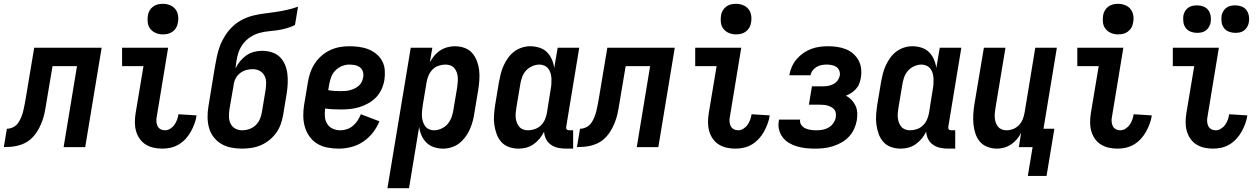

<svg xmlns="http://www.w3.org/2000/svg" viewBox="-61 -770 6581 1005"><path d="M-41 0 -25 -96Q-9 -96 7.5 -104Q24 -112 34 -126.5Q44 -141 50.5 -157.5Q57 -174 61 -190.5Q65 -207 68 -223.5Q71 -240 74 -257L118 -520H471L385 0H272L342 -424H214L184 -246Q181 -228 178 -209.5Q175 -191 171 -173.5Q167 -156 160.5 -138Q154 -120 145.5 -103Q137 -86 125.5 -70Q114 -54 99 -41Q84 -28 67 -20Q50 -12 31.5 -7.5Q13 -3 -5 -1.5Q-23 0 -41 0Z M789 8Q765 8 742.5 3Q720 -2 701 -14Q682 -26 669.5 -44.5Q657 -63 651 -84.5Q645 -106 645 -130Q645 -154 649 -178L690 -424H578V-520H819L760 -162Q757 -149 757.5 -136Q758 -123 763 -111.5Q768 -100 779 -94Q790 -88 803 -88Q817 -88 830.5 -96.5Q844 -105 852.5 -117.5Q861 -130 866 -144Q871 -158 873 -172L968 -166Q965 -144 957 -122.5Q949 -101 938 -81Q927 -61 911 -43.5Q895 -26 875 -14Q855 -2 833 3Q811 8 789 8ZM791 -590Q772 -590 755 -597Q738 -604 726.5 -618Q715 -632 712.5 -651Q710 -670 713 -689Q715 -703 722 -715Q729 -727 740.5 -735.5Q752 -744 765 -747Q778 -750 792 -750Q811 -750 828.5 -743Q846 -736 857 -722Q868 -708 871 -689Q874 -670 870 -651Q868 -637 861 -625Q854 -613 842.5 -604.5Q831 -596 818 -593Q805 -590 791 -590Z M1206 8Q1177 8 1149 2.5Q1121 -3 1098 -16.5Q1075 -30 1058 -51.5Q1041 -73 1033.5 -99.5Q1026 -126 1025.5 -155Q1025 -184 1030 -213L1063 -415Q1068 -444 1074 -473Q1080 -502 1090.5 -530Q1101 -558 1118 -584.5Q1135 -611 1158 -632.5Q1181 -654 1209 -668Q1237 -682 1266 -689Q1295 -696 1324.5 -699.5Q1354 -703 1383.5 -707.5Q1413 -712 1442 -718.5Q1471 -725 1499 -735L1483 -639Q1461 -628 1437.5 -621.5Q1414 -615 1390 -611.5Q1366 -608 1342.5 -606Q1319 -604 1295 -597Q1271 -590 1249.5 -576Q1228 -562 1212.5 -542Q1197 -522 1188.5 -498.5Q1180 -475 1177 -452Q1175 -442 1174 -432Q1173 -422 1172 -412Q1181 -432 1195.5 -449.5Q1210 -467 1228.5 -480Q1247 -493 1268.5 -498.5Q1290 -504 1311 -504Q1337 -504 1361.5 -496.5Q1386 -489 1403 -472.5Q1420 -456 1430 -433Q1440 -410 1443 -385.5Q1446 -361 1445 -335Q1444 -309 1440 -283L1421 -168Q1417 -144 1408.5 -120Q1400 -96 1385 -75Q1370 -54 1349 -37Q1328 -20 1304.5 -10Q1281 0 1255.5 4Q1230 8 1206 8ZM1206 -88Q1225 -88 1244 -94.5Q1263 -101 1277.5 -115Q1292 -129 1299.5 -147Q1307 -165 1310 -184L1329 -298Q1332 -318 1332 -337.5Q1332 -357 1323.5 -373.5Q1315 -390 1298.5 -399Q1282 -408 1263 -408Q1245 -408 1228 -403.5Q1211 -399 1196 -387.5Q1181 -376 1172.5 -359.5Q1164 -343 1162 -325L1140 -198Q1137 -178 1137.5 -158.5Q1138 -139 1146 -122.5Q1154 -106 1170.5 -97Q1187 -88 1206 -88Z M1712 8Q1682 8 1653 2.5Q1624 -3 1600 -17.5Q1576 -32 1559.5 -55Q1543 -78 1535 -105Q1527 -132 1526.5 -162Q1526 -192 1531 -222L1551 -342Q1555 -367 1564 -392Q1573 -417 1587.5 -439Q1602 -461 1623 -479Q1644 -497 1668 -508Q1692 -519 1717 -523.5Q1742 -528 1767 -528Q1793 -528 1819 -524.5Q1845 -521 1867.5 -512Q1890 -503 1909 -487.5Q1928 -472 1939.5 -450.5Q1951 -429 1953 -403Q1955 -377 1951 -351Q1947 -327 1936.5 -303.5Q1926 -280 1908.5 -261.5Q1891 -243 1868 -230Q1845 -217 1821 -209.5Q1797 -202 1772.5 -199.5Q1748 -197 1724 -197Q1703 -197 1682.5 -198Q1662 -199 1641 -202Q1638 -181 1639.5 -160Q1641 -139 1651.5 -122Q1662 -105 1680.5 -96.5Q1699 -88 1721 -88Q1738 -88 1755.5 -94Q1773 -100 1787 -112Q1801 -124 1811 -139.5Q1821 -155 1828 -172L1925 -135Q1912 -103 1890.5 -75.5Q1869 -48 1840 -28.5Q1811 -9 1778 -0.5Q1745 8 1712 8ZM1724 -293Q1736 -293 1748.5 -294Q1761 -295 1773 -298.5Q1785 -302 1796.5 -307.5Q1808 -313 1818 -322Q1828 -331 1833 -342.5Q1838 -354 1840 -366Q1843 -381 1838.5 -395Q1834 -409 1823 -417.5Q1812 -426 1797 -429Q1782 -432 1767 -432Q1748 -432 1728.5 -424Q1709 -416 1694 -400.5Q1679 -385 1672 -365.5Q1665 -346 1662 -327L1657 -298Q1674 -295 1690.5 -294Q1707 -293 1724 -293Z M1967 215 2089 -520H2202L2189 -444Q2199 -462 2212 -478Q2225 -494 2242.5 -505.5Q2260 -517 2280 -522.5Q2300 -528 2319 -528Q2346 -528 2370 -519.5Q2394 -511 2410 -493Q2426 -475 2435 -451.5Q2444 -428 2447 -402.5Q2450 -377 2448 -350.5Q2446 -324 2442 -298L2422 -178Q2419 -156 2413 -134.5Q2407 -113 2398 -92.5Q2389 -72 2375 -53Q2361 -34 2343 -20Q2325 -6 2302.5 1Q2280 8 2259 8Q2234 8 2211 0.5Q2188 -7 2171.5 -23Q2155 -39 2145.5 -61Q2136 -83 2133 -106L2080 215ZM2210 -88Q2229 -88 2248.5 -96.5Q2268 -105 2281.5 -120.5Q2295 -136 2302 -155Q2309 -174 2312 -193L2332 -313Q2334 -327 2335 -340.5Q2336 -354 2335 -367Q2334 -380 2329.5 -392Q2325 -404 2317 -413.5Q2309 -423 2296.5 -427.5Q2284 -432 2271 -432Q2253 -432 2235 -426Q2217 -420 2203.5 -406.5Q2190 -393 2182.5 -375.5Q2175 -358 2172 -340L2152 -220Q2150 -206 2148.5 -191.5Q2147 -177 2147.5 -163Q2148 -149 2152 -135.5Q2156 -122 2163.5 -111Q2171 -100 2183.5 -94Q2196 -88 2210 -88Z M2939 8H2903Q2882 8 2861.5 4Q2841 0 2824 -11.5Q2807 -23 2797.5 -41.5Q2788 -60 2787 -81Q2778 -62 2764 -45Q2750 -28 2732.5 -15.5Q2715 -3 2694.5 2.5Q2674 8 2654 8Q2627 8 2603 -0.5Q2579 -9 2563 -27Q2547 -45 2538.5 -68.5Q2530 -92 2526.5 -117.5Q2523 -143 2525 -169.5Q2527 -196 2531 -222L2551 -342Q2555 -364 2560.5 -385.5Q2566 -407 2575.5 -427.5Q2585 -448 2598.5 -467Q2612 -486 2630.5 -500Q2649 -514 2671 -521Q2693 -528 2714 -528Q2739 -528 2762.5 -520.5Q2786 -513 2802 -497Q2818 -481 2827.5 -459Q2837 -437 2840 -414L2858 -520H2971L2903 -108Q2902 -104 2902.5 -100Q2903 -96 2905.5 -93Q2908 -90 2911.5 -89Q2915 -88 2919 -88H2939ZM2702 -88Q2720 -88 2738 -94Q2756 -100 2770 -113.5Q2784 -127 2791.5 -144.5Q2799 -162 2802 -180L2821 -300Q2824 -314 2825 -328.5Q2826 -343 2825.5 -357Q2825 -371 2821.5 -384.5Q2818 -398 2810 -409Q2802 -420 2789.5 -426Q2777 -432 2763 -432Q2744 -432 2724.5 -423.5Q2705 -415 2691.5 -399.5Q2678 -384 2671.5 -365Q2665 -346 2662 -327L2642 -207Q2640 -193 2638.5 -179.5Q2637 -166 2638.5 -153Q2640 -140 2644.5 -128Q2649 -116 2657 -106.5Q2665 -97 2677 -92.5Q2689 -88 2702 -88Z M2959 0 2975 -96Q2991 -96 3007.5 -104Q3024 -112 3034 -126.5Q3044 -141 3050.5 -157.5Q3057 -174 3061 -190.5Q3065 -207 3068 -223.5Q3071 -240 3074 -257L3118 -520H3471L3385 0H3272L3342 -424H3214L3184 -246Q3181 -228 3178 -209.5Q3175 -191 3171 -173.5Q3167 -156 3160.5 -138Q3154 -120 3145.5 -103Q3137 -86 3125.5 -70Q3114 -54 3099 -41Q3084 -28 3067 -20Q3050 -12 3031.5 -7.5Q3013 -3 2995 -1.5Q2977 0 2959 0Z M3789 8Q3765 8 3742.5 3Q3720 -2 3701 -14Q3682 -26 3669.5 -44.5Q3657 -63 3651 -84.5Q3645 -106 3645 -130Q3645 -154 3649 -178L3690 -424H3578V-520H3819L3760 -162Q3757 -149 3757.5 -136Q3758 -123 3763 -111.5Q3768 -100 3779 -94Q3790 -88 3803 -88Q3817 -88 3830.5 -96.5Q3844 -105 3852.5 -117.5Q3861 -130 3866 -144Q3871 -158 3873 -172L3968 -166Q3965 -144 3957 -122.5Q3949 -101 3938 -81Q3927 -61 3911 -43.5Q3895 -26 3875 -14Q3855 -2 3833 3Q3811 8 3789 8ZM3791 -590Q3772 -590 3755 -597Q3738 -604 3726.5 -618Q3715 -632 3712.5 -651Q3710 -670 3713 -689Q3715 -703 3722 -715Q3729 -727 3740.5 -735.5Q3752 -744 3765 -747Q3778 -750 3792 -750Q3811 -750 3828.5 -743Q3846 -736 3857 -722Q3868 -708 3871 -689Q3874 -670 3870 -651Q3868 -637 3861 -625Q3854 -613 3842.5 -604.5Q3831 -596 3818 -593Q3805 -590 3791 -590Z M4205 8Q4181 8 4157.5 5.5Q4134 3 4111.5 -3.5Q4089 -10 4069.5 -21.5Q4050 -33 4036.5 -50.5Q4023 -68 4017 -90.5Q4011 -113 4016 -138L4017 -144H4128L4127 -142Q4125 -127 4134 -115Q4143 -103 4156 -97.5Q4169 -92 4183.5 -90Q4198 -88 4213 -88Q4229 -88 4245.5 -91Q4262 -94 4276.5 -102.5Q4291 -111 4301 -125.5Q4311 -140 4314 -156Q4315 -167 4314 -177.5Q4313 -188 4306.5 -196Q4300 -204 4291 -209Q4282 -214 4272.5 -217Q4263 -220 4252 -221Q4241 -222 4230 -222H4173L4189 -318H4246Q4260 -318 4274 -320.5Q4288 -323 4301.5 -330Q4315 -337 4323.5 -349Q4332 -361 4335 -375Q4337 -388 4332 -400.5Q4327 -413 4316.5 -420Q4306 -427 4292.5 -429.5Q4279 -432 4266 -432Q4253 -432 4239.5 -429.5Q4226 -427 4214 -420Q4202 -413 4193 -401.5Q4184 -390 4182 -377V-376H4071V-379Q4075 -401 4084.5 -422Q4094 -443 4109.5 -461Q4125 -479 4144.5 -492.5Q4164 -506 4185.5 -514Q4207 -522 4229.5 -525Q4252 -528 4274 -528Q4298 -528 4321.5 -524.5Q4345 -521 4366.5 -512.5Q4388 -504 4405 -489Q4422 -474 4433 -454Q4444 -434 4446.5 -410Q4449 -386 4445 -362Q4442 -347 4436.5 -332Q4431 -317 4420 -305Q4409 -293 4395.5 -284Q4382 -275 4367 -269Q4384 -260 4396.5 -247Q4409 -234 4417 -217Q4425 -200 4426 -180Q4427 -160 4424 -141Q4420 -118 4410 -95.5Q4400 -73 4382.5 -54.5Q4365 -36 4343.5 -24Q4322 -12 4298.5 -4.5Q4275 3 4251.5 5.5Q4228 8 4205 8Z M4939 8H4903Q4882 8 4861.5 4Q4841 0 4824 -11.5Q4807 -23 4797.5 -41.5Q4788 -60 4787 -81Q4778 -62 4764 -45Q4750 -28 4732.5 -15.5Q4715 -3 4694.5 2.5Q4674 8 4654 8Q4627 8 4603 -0.5Q4579 -9 4563 -27Q4547 -45 4538.5 -68.5Q4530 -92 4526.5 -117.5Q4523 -143 4525 -169.5Q4527 -196 4531 -222L4551 -342Q4555 -364 4560.5 -385.5Q4566 -407 4575.5 -427.5Q4585 -448 4598.5 -467Q4612 -486 4630.5 -500Q4649 -514 4671 -521Q4693 -528 4714 -528Q4739 -528 4762.5 -520.5Q4786 -513 4802 -497Q4818 -481 4827.5 -459Q4837 -437 4840 -414L4858 -520H4971L4903 -108Q4902 -104 4902.5 -100Q4903 -96 4905.5 -93Q4908 -90 4911.5 -89Q4915 -88 4919 -88H4939ZM4702 -88Q4720 -88 4738 -94Q4756 -100 4770 -113.5Q4784 -127 4791.5 -144.5Q4799 -162 4802 -180L4821 -300Q4824 -314 4825 -328.5Q4826 -343 4825.5 -357Q4825 -371 4821.5 -384.5Q4818 -398 4810 -409Q4802 -420 4789.5 -426Q4777 -432 4763 -432Q4744 -432 4724.5 -423.5Q4705 -415 4691.5 -399.5Q4678 -384 4671.5 -365Q4665 -346 4662 -327L4642 -207Q4640 -193 4638.5 -179.5Q4637 -166 4638.5 -153Q4640 -140 4644.5 -128Q4649 -116 4657 -106.5Q4665 -97 4677 -92.5Q4689 -88 4702 -88Z M5319 151 5344 0H5272L5284 -75Q5275 -57 5262 -41.5Q5249 -26 5232 -14.5Q5215 -3 5196 2.5Q5177 8 5158 8Q5132 8 5108 -1Q5084 -10 5068.5 -28Q5053 -46 5045 -70Q5037 -94 5034.5 -119Q5032 -144 5033.5 -170Q5035 -196 5039 -222L5089 -520H5202L5150 -207Q5148 -194 5146.5 -180.5Q5145 -167 5146 -154Q5147 -141 5151 -129Q5155 -117 5162.5 -107.5Q5170 -98 5181.5 -93Q5193 -88 5206 -88Q5224 -88 5241.5 -94.5Q5259 -101 5272 -114.5Q5285 -128 5292 -145Q5299 -162 5302 -180L5358 -520H5471L5401 -96H5458L5417 151Z M5789 8Q5765 8 5742.5 3Q5720 -2 5701 -14Q5682 -26 5669.5 -44.5Q5657 -63 5651 -84.5Q5645 -106 5645 -130Q5645 -154 5649 -178L5690 -424H5578V-520H5819L5760 -162Q5757 -149 5757.5 -136Q5758 -123 5763 -111.5Q5768 -100 5779 -94Q5790 -88 5803 -88Q5817 -88 5830.5 -96.5Q5844 -105 5852.5 -117.5Q5861 -130 5866 -144Q5871 -158 5873 -172L5968 -166Q5965 -144 5957 -122.5Q5949 -101 5938 -81Q5927 -61 5911 -43.5Q5895 -26 5875 -14Q5855 -2 5833 3Q5811 8 5789 8ZM5791 -590Q5772 -590 5755 -597Q5738 -604 5726.5 -618Q5715 -632 5712.5 -651Q5710 -670 5713 -689Q5715 -703 5722 -715Q5729 -727 5740.5 -735.5Q5752 -744 5765 -747Q5778 -750 5792 -750Q5811 -750 5828.5 -743Q5846 -736 5857 -722Q5868 -708 5871 -689Q5874 -670 5870 -651Q5868 -637 5861 -625Q5854 -613 5842.5 -604.5Q5831 -596 5818 -593Q5805 -590 5791 -590Z M6289 8Q6265 8 6242.5 3Q6220 -2 6201 -14Q6182 -26 6169.5 -44.5Q6157 -63 6151 -84.5Q6145 -106 6145 -130Q6145 -154 6149 -178L6190 -424H6078V-520H6319L6260 -162Q6257 -149 6257.5 -136Q6258 -123 6263 -111.5Q6268 -100 6279 -94Q6290 -88 6303 -88Q6317 -88 6330.5 -96.5Q6344 -105 6352.5 -117.5Q6361 -130 6366 -144Q6371 -158 6373 -172L6468 -166Q6465 -144 6457 -122.5Q6449 -101 6438 -81Q6427 -61 6411 -43.5Q6395 -26 6375 -14Q6355 -2 6333 3Q6311 8 6289 8ZM6405 -598Q6388 -598 6372 -604Q6356 -610 6346 -623Q6336 -636 6333.5 -653Q6331 -670 6333 -687Q6335 -699 6341.5 -710.5Q6348 -722 6358.5 -729.5Q6369 -737 6381 -739.5Q6393 -742 6405 -742Q6422 -742 6438 -736Q6454 -730 6463.5 -717Q6473 -704 6476 -687Q6479 -670 6476 -653Q6474 -641 6467.5 -629.5Q6461 -618 6451 -610.5Q6441 -603 6429 -600.5Q6417 -598 6405 -598ZM6205 -598Q6188 -598 6172 -604Q6156 -610 6146 -623Q6136 -636 6133.5 -653Q6131 -670 6133 -687Q6135 -699 6141.5 -710.5Q6148 -722 6158.5 -729.5Q6169 -737 6181 -739.5Q6193 -742 6205 -742Q6222 -742 6238 -736Q6254 -730 6263.5 -717Q6273 -704 6276 -687Q6279 -670 6276 -653Q6274 -641 6267.5 -629.5Q6261 -618 6251 -610.5Q6241 -603 6229 -600.5Q6217 -598 6205 -598Z"/></svg>

Font: Iosevka Term Curly
Style: Bold Italic
Weight: 700
Italic angle: -9°
Designer: Belleve Invis
Foundry: Belleve Invis
Version: Version 32.3.0